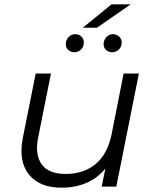

<svg xmlns="http://www.w3.org/2000/svg" viewBox="-20 -868 713 893"><path d="M267 5Q163 5 114 -57Q65 -119 86 -226L146 -526H217L157 -226Q142 -148 174 -103.5Q206 -59 286 -59Q369 -59 424.5 -105Q480 -151 499 -243L555 -526H626L521 0H453L470 -84Q432 -38 380 -16.5Q328 5 267 5ZM502 -625Q485 -625 473.5 -635.5Q462 -646 462 -663Q462 -682 475 -695.5Q488 -709 506 -709Q522 -709 534 -698Q546 -687 546 -670Q546 -650 532.5 -637.5Q519 -625 502 -625ZM326 -625Q309 -625 297.5 -635.5Q286 -646 286 -663Q286 -682 299 -695.5Q312 -709 330 -709Q347 -709 358.5 -698Q370 -687 370 -670Q370 -650 356.5 -637.5Q343 -625 326 -625ZM365 -739 499 -848H588L431 -739Z"/></svg>

Font: Montserrat
Style: Italic
Weight: 400
Italic angle: -11.3°
Designer: Julieta Ulanovsky
Foundry: Julieta Ulanovsky
Version: Version 9.000; ttfautohint (v1.8.4.7-5d5b)